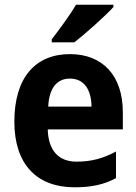

<svg xmlns="http://www.w3.org/2000/svg" viewBox="-20 -786 580 816"><path d="M462 -756V-766H303C277 -721 233 -662 200 -619V-606H296C345 -644 428 -719 462 -756ZM277 -556C132 -556 41 -458 41 -269C41 -87 137 10 297 10C370 10 423 -2 473 -29V-142C417 -112 367 -99 305 -99C229 -99 185 -147 183 -236H502V-309C502 -464 417 -556 277 -556ZM277 -452C339 -452 368 -403 369 -333H185C189 -417 226 -452 277 -452Z"/></svg>

Font: Noto Sans Sinhala UI SemiCondensed
Style: Bold
Weight: 700
Width: 4
Designer: Jelle Bosma - Monotype Design Team
Foundry: Monotype Imaging Inc.
Version: Version 2.006